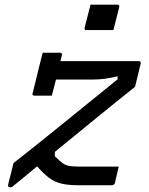

<svg xmlns="http://www.w3.org/2000/svg" viewBox="-20 -794 640 823"><path d="M163 -568H237Q248 -568 245 -557Q242 -546 239 -532H575Q585 -532 583 -521L559 -422Q486 -364 399 -293Q312 -222 215 -143V-124Q235 -105 247.5 -95.5Q260 -86 275.5 -83Q291 -80 317 -80H489Q488 -74 484 -59Q480 -44 477 -29.5Q474 -15 473 -11Q470 0 459 0H313Q273 0 243.5 -7Q214 -14 190 -32Q166 -50 139 -81Q114 -60 88.5 -39Q63 -18 37 3Q31 9 24 9Q12 9 15 -3L38 -95Q134 -170 247 -262Q360 -354 484 -454V-467Q455 -460 430 -456.5Q405 -453 373 -453H220Q215 -434 210.5 -416Q206 -398 202 -384H128Q116 -384 120 -395Q126 -418 133.5 -449.5Q141 -481 149 -513Q157 -545 163 -568ZM368 -774H483Q494 -774 491 -763L466 -665H351Q340 -665 343 -676Z"/></svg>

Font: Recursive Mn Lnr St
Style: Italic
Weight: 400
Italic angle: -15°
Monospace: yes
Version: Version 1.079;hotconv 1.0.112;makeotfexe 2.5.65598; ttfautoh